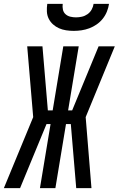

<svg xmlns="http://www.w3.org/2000/svg" viewBox="-53 -975 615 995"><path d="M51 0H-33L119 -368L88 -735H167L195 -403H220L275 -735H355L300 -403H321L458 -735H542L391 -368L421 0H342L314 -332H289L234 0H154L209 -332H188ZM329 -815Q309 -815 289.5 -818Q270 -821 253 -828.5Q236 -836 222 -848.5Q208 -861 199.5 -878Q191 -895 190 -915Q189 -935 192 -955H272Q270 -940 273 -925.5Q276 -911 286.5 -901.5Q297 -892 311.5 -888.5Q326 -885 341 -885Q356 -885 371.5 -888.5Q387 -892 400.5 -901.5Q414 -911 422 -925.5Q430 -940 432 -955H512Q509 -935 501 -915Q493 -895 479.5 -878Q466 -861 448 -848.5Q430 -836 410 -828.5Q390 -821 369.5 -818Q349 -815 329 -815Z"/></svg>

Font: Iosevka Medium Oblique
Style: Regular
Weight: 500
Italic angle: -9°
Monospace: yes
Designer: Belleve Invis
Foundry: Belleve Invis
Version: Version 32.5.0; ttfautohint (v1.8.4)